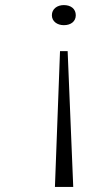

<svg xmlns="http://www.w3.org/2000/svg" viewBox="-20 -535 365 755"><path d="M216 -334 196 200H268L246 -334ZM231 -515C205 -515 184 -500 184 -475C184 -451 205 -436 231 -436C259 -436 278 -451 278 -475C278 -500 259 -515 231 -515Z"/></svg>

Font: Sprat Extended Light
Style: Regular
Weight: 300
Width: 9
Designer: Ethan Nakache
Foundry: Collletttivo
Version: Version 2.000;Glyphs 3.2 (3217)